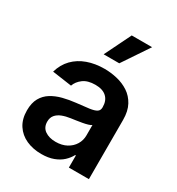

<svg xmlns="http://www.w3.org/2000/svg" viewBox="-186 -897 948 1026"><g transform="rotate(30 287.5 -384.0)"><path d="M223 11Q171.2 11 129.8 -7.6Q88.4 -26.3 64.5 -62.9Q40.5 -99.4 40.5 -153.1Q40.5 -199.2 57.5 -229.4Q74.6 -259.6 104 -277.7Q133.5 -295.8 170.6 -305.2Q207.7 -314.6 247.5 -318.9Q295.5 -323.9 325.3 -327.9Q355.1 -332 368.8 -340.7Q382.5 -349.4 382.5 -367.9V-370Q382.5 -410.2 358.7 -432.2Q334.9 -454.2 290.1 -454.2Q242.9 -454.2 215.4 -433.6Q187.9 -413 178.3 -384.9L58.2 -402Q72.4 -451.7 105.1 -485.3Q137.8 -518.8 185 -535.7Q232.2 -552.6 289.4 -552.6Q328.8 -552.6 367.9 -543.3Q407 -534.1 439.3 -513Q471.6 -491.8 491.3 -455.6Q511 -419.4 511 -365.1V0H387.4V-74.9H383.2Q371.4 -52.2 350.3 -32.5Q329.2 -12.8 297.4 -0.9Q265.6 11 223 11ZM256.4 -83.5Q295.1 -83.5 323.5 -98.9Q351.9 -114.3 367.4 -139.9Q382.8 -165.5 382.8 -195.7V-259.9Q376.8 -255 362.4 -250.7Q348 -246.4 330.3 -243.3Q312.5 -240.1 295.1 -237.6Q277.7 -235.1 264.9 -233.3Q236.2 -229.4 213.4 -220.5Q190.7 -211.6 177.6 -195.8Q164.4 -180 164.4 -155.2Q164.4 -119.7 190.3 -101.6Q216.3 -83.5 256.4 -83.5ZM245.7 -617.2 325.3 -779.5H451L342 -617.2Z"/></g></svg>

Font: InterMG SemiBold
Style: Regular
Weight: 600
Designer: Rasmus Andersson
Foundry: rsms
Version: Version 3.019;December 26, 2023;FontCreator 15.0.0.2955 64-b